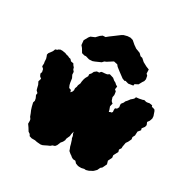

<svg xmlns="http://www.w3.org/2000/svg" viewBox="-175 -915 1069 1092"><g transform="rotate(30 360.0 -369.0)"><path d="M361 -136 356 -116 355 -103 349 -90 344 -78V-70L337 -56L327 -44L324 -36L318 -22L310 -12L295 -7L286 1L270 8L254 16L245 20L234 22L209 20L195 17H173L157 12L151 1L139 -7L126 -28L114 -45V-64L112 -74L104 -85L97 -104L90 -120L84 -139L78 -164L82 -177L79 -192L71 -209L73 -222L61 -234L57 -248L53 -265L44 -283L50 -303L38 -313L32 -327L36 -339L32 -357L20 -368L21 -387L19 -397L18 -416L14 -429L10 -439L13 -450L23 -463L30 -473L36 -488L48 -492L51 -496L63 -502H79L82 -501L96 -499L105 -495L118 -492L128 -487L138 -485L148 -474L165 -471L171 -461L179 -452L182 -441L191 -430L192 -412L201 -394L203 -380L205 -366L208 -353L214 -339L219 -336L229 -333L230 -327L233 -320L242 -331L245 -341L244 -353L249 -366L250 -376L257 -392L258 -405L261 -420L265 -432L275 -450L274 -462L284 -474L290 -487L304 -498L319 -499L326 -508L334 -510L349 -511L363 -513L376 -521L402 -513L415 -502L428 -495L435 -488L447 -481L444 -462L454 -453L456 -440L457 -431L454 -416L460 -397L465 -390L473 -384L470 -373L468 -363L475 -344L478 -332L487 -337L491 -336L498 -343V-346V-347L497 -357L498 -368L509 -372L516 -385L514 -398V-407L525 -421L529 -431L538 -441L547 -453L549 -456L561 -466L567 -473L570 -482L589 -484L603 -487L613 -489L618 -492L634 -488L645 -489L652 -491L663 -490L673 -488L676 -479H683L696 -474L701 -465L705 -453L710 -439L711 -423L705 -406L695 -392L702 -375L699 -362L686 -345L689 -334L675 -317L674 -291L666 -276L668 -262L658 -241L649 -228L644 -200V-190L635 -176L639 -162L633 -151L623 -132L625 -116L617 -100L612 -90L618 -69L610 -52L604 -40L595 -33L586 -14L574 -2L568 3L558 8L547 14L530 19L519 18L502 22H487L479 21L463 15L452 3L436 2L425 -4L417 -11L409 -16L395 -28L391 -40L386 -52L382 -68L379 -77L375 -90L371 -98L369 -112L364 -122ZM179 -546 167 -566 164 -571 153 -584 150 -614 165 -641 173 -651 199 -662 217 -681 231 -691 249 -692 265 -705 288 -722 320 -746 332 -753 355 -759 374 -760 391 -755 413 -736 433 -722 462 -711 476 -697 489 -694 508 -677 534 -663 554 -655 555 -629 564 -620 568 -599 565 -585 558 -575 546 -553 525 -542 524 -532 493 -527 472 -533 467 -530 451 -536 416 -562 393 -580 384 -591 360 -596 324 -573 312 -568 302 -557 266 -541 252 -536 231 -535 207 -542 197 -541Z"/></g></svg>

Font: Winky Rough ExtraBold
Style: Regular
Weight: 800
Designer: Simon Atzbach
Foundry: typofactur
Version: Version 1.206; ttfautohint (v1.8.4.7-5d5b)